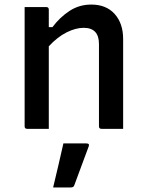

<svg xmlns="http://www.w3.org/2000/svg" viewBox="-20 -565 640 842"><path d="M194 0H99Q88 0 88 -11V-534H183Q194 -534 194 -523V-446H210Q243 -490 285.5 -517.5Q328 -545 380 -545Q446 -545 483 -503.5Q520 -462 520 -394V0H425Q414 0 414 -11V-372Q414 -443 347 -443Q312 -443 272 -423Q232 -403 194 -362ZM258 64H359Q374 64 369 77Q353 120 338 160.5Q323 201 306 247Q305 251 301.5 254Q298 257 291 257H213Q225 207 236.5 158Q248 109 258 64Z"/></svg>

Font: Recursive Mn Lnr St Med
Style: Regular
Weight: 500
Monospace: yes
Version: Version 1.079;hotconv 1.0.112;makeotfexe 2.5.65598; ttfautoh